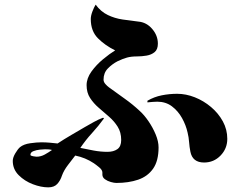

<svg xmlns="http://www.w3.org/2000/svg" viewBox="-20 -795 1040 827"><path d="M204 -149Q197 -151 189.5 -151.5Q182 -152 174 -152Q167 -152 152 -150.5Q137 -149 124 -144Q111 -139 111 -128Q111 -124 122.5 -122Q134 -120 137 -120Q156 -120 173 -129.5Q190 -139 204 -149ZM663 -160Q663 -102 639.5 -68.5Q616 -35 575 -21Q534 -7 481 -7Q472 -7 457.5 -11Q443 -15 432 -23Q421 -31 421 -43V-52Q421 -63 407 -74.5Q393 -86 384 -92Q348 -116 304 -125Q290 -107 272.5 -84Q255 -61 247 -39Q240 -17 226.5 -2.5Q213 12 188 12Q157 12 121.5 -1.5Q86 -15 60.5 -40.5Q35 -66 35 -102Q35 -116 45.5 -134Q56 -152 66 -161Q82 -174 110 -178Q138 -182 158 -182Q176 -182 193.5 -180.5Q211 -179 228 -177Q257 -196 287 -213.5Q317 -231 346 -248Q365 -259 385 -270Q405 -281 424 -288L428 -285Q404 -252 376.5 -222Q349 -192 326 -158Q354 -152 384 -146.5Q414 -141 443 -141Q469 -141 485.5 -152.5Q502 -164 502 -192Q502 -225 487 -249Q472 -273 449.5 -292.5Q427 -312 405 -331Q383 -350 368 -373Q353 -396 353 -428Q353 -458 374 -487Q395 -516 424 -540Q453 -564 476 -578Q433 -599 402 -630Q371 -661 371 -713Q371 -727 378 -745.5Q385 -764 392 -775Q414 -745 444 -730.5Q474 -716 508 -711Q542 -706 576 -702Q611 -699 635.5 -670.5Q660 -642 660 -607Q660 -582 646 -570.5Q632 -559 611.5 -555.5Q591 -552 571 -552Q545 -552 527 -547Q509 -542 486 -531Q463 -519 444.5 -500Q426 -481 426 -452Q426 -442 434 -433Q442 -424 449 -419Q483 -394 517 -370Q551 -346 582 -317Q601 -300 619.5 -273Q638 -246 650.5 -216Q663 -186 663 -160ZM959 -197Q959 -155 930 -125Q901 -95 859 -95Q809 -95 800 -142Q796 -162 794.5 -183Q793 -204 788 -224Q781 -256 764 -286.5Q747 -317 720.5 -337Q694 -357 657 -357Q647 -357 636.5 -356Q626 -355 615 -354V-361Q644 -378 677 -384.5Q710 -391 743 -391Q781 -391 819 -376Q857 -361 889 -334Q921 -307 940 -272Q959 -237 959 -197Z"/></svg>

Font: Kaisei Tokumin ExtraBold
Style: Regular
Weight: 800
Designer: Font-Kai, 金井和夫
Foundry: KAZUO KANAI
Version: Version 5.003